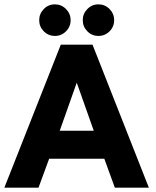

<svg xmlns="http://www.w3.org/2000/svg" viewBox="-25 -866 718 886"><path d="M255.6 -660H401.9L661.9 0H504.9L456.4 -133.5H201.8L152.7 0H-4.9ZM250.6 -262.6H407.7L329.9 -482.4H328.4ZM228.5 -845.9Q258.4 -845.9 279.6 -824.3Q300.9 -802.8 300.9 -772.8Q300.9 -742.8 279.6 -721.5Q258.4 -700.2 228.5 -700.2Q198.1 -700.2 177 -721.6Q155.9 -743.1 155.9 -772.8Q155.9 -802.6 177 -824.2Q198.1 -845.9 228.5 -845.9ZM429.4 -845.9Q459.3 -845.9 480.5 -824.3Q501.8 -802.8 501.8 -772.8Q501.8 -742.8 480.5 -721.5Q459.3 -700.2 429.4 -700.2Q399.1 -700.2 378 -721.6Q356.9 -743.1 356.9 -772.8Q356.9 -802.6 378 -824.2Q399.1 -845.9 429.4 -845.9Z"/></svg>

Font: League Spartan Extralight
Style: Regular
Weight: 200
Foundry: The League of Moveable Type
Version: Version 2.300; ttfautohint (v1.8.3)